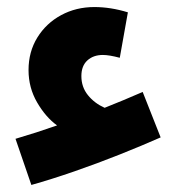

<svg xmlns="http://www.w3.org/2000/svg" viewBox="-20 -470 516 545"><path d="M69 55 24 -76Q82 -93 142 -114Q110 -137 85.5 -179Q61 -221 61 -271Q61 -323 86 -363.5Q111 -404 153.5 -427Q196 -450 248 -450Q294 -450 343 -435L320 -306Q305 -310 293 -312Q281 -314 272 -314Q245 -314 228 -298.5Q211 -283 211 -254Q211 -223 229.5 -200Q248 -177 277 -164Q330 -185 385 -209L436 -80Q384 -57 320 -31.5Q256 -6 191 16.5Q126 39 69 55Z"/></svg>

Font: Noto Sans Arabic UI Cn XBd
Style: Regular
Weight: 800
Width: 3
Designer: Monotype Design Team, Nadine Chahine and Nizar Qandah
Foundry: Monotype Imaging Inc.
Version: Version 2.010; ttfautohint (v1.8.4.7-5d5b)